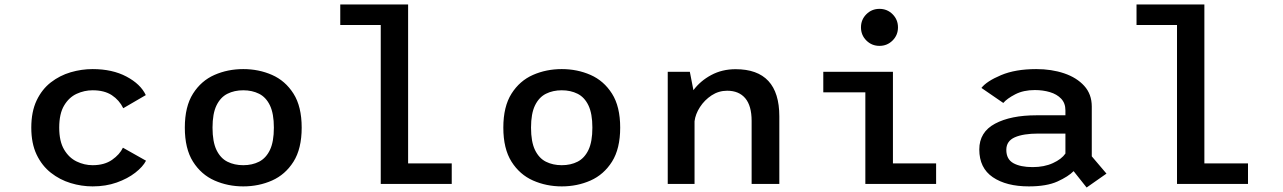

<svg xmlns="http://www.w3.org/2000/svg" viewBox="-20 -820 5720 856"><path d="M631 -103.5Q617 -76.5 583 -50Q549 -23.5 500.2 -6.2Q451.5 11 393 11Q343.5 11 295 -3.8Q246.5 -18.5 206.8 -49.8Q167 -81 143.2 -130.8Q119.5 -180.5 119.5 -251Q119.5 -322 143.2 -372Q167 -422 206.8 -452.8Q246.5 -483.5 295 -497.8Q343.5 -512 393 -512Q481 -512 544 -478.5Q607 -445 630 -396L529.5 -337.5Q512 -373.5 478.8 -395.5Q445.5 -417.5 393 -417.5Q356 -417.5 321.8 -401.8Q287.5 -386 265.8 -349.5Q244 -313 244 -251Q244 -190 265.8 -153.2Q287.5 -116.5 321.8 -100Q356 -83.5 393 -83.5Q445.5 -83.5 479.8 -107.5Q514 -131.5 528 -161.5Z M1064.5 11Q996 11 936.5 -15.2Q877 -41.5 840.5 -99.2Q804 -157 804 -251Q804 -345 840.5 -402.5Q877 -460 936.2 -486Q995.5 -512 1064.5 -512Q1133.5 -512 1192.8 -486Q1252 -460 1288.5 -402.5Q1325 -345 1325 -251Q1325 -157 1288.5 -99.2Q1252 -41.5 1192.8 -15.2Q1133.5 11 1064.5 11ZM1064.5 -83.5Q1104.5 -83.5 1135.2 -99.2Q1166 -115 1183.5 -151.5Q1201 -188 1201 -251Q1201 -313.5 1183.5 -350Q1166 -386.5 1135 -402Q1104 -417.5 1064.5 -417.5Q1025 -417.5 994 -402Q963 -386.5 945.2 -350Q927.5 -313.5 927.5 -251Q927.5 -188 945.2 -151.2Q963 -114.5 994 -99Q1025 -83.5 1064.5 -83.5Z M1799.5 -91.5H1994V0H1677.5V-708.5H1497V-800H1799.5Z M2484.5 11Q2416 11 2356.5 -15.2Q2297 -41.5 2260.5 -99.2Q2224 -157 2224 -251Q2224 -345 2260.5 -402.5Q2297 -460 2356.2 -486Q2415.5 -512 2484.5 -512Q2553.5 -512 2612.8 -486Q2672 -460 2708.5 -402.5Q2745 -345 2745 -251Q2745 -157 2708.5 -99.2Q2672 -41.5 2612.8 -15.2Q2553.5 11 2484.5 11ZM2484.5 -83.5Q2524.5 -83.5 2555.2 -99.2Q2586 -115 2603.5 -151.5Q2621 -188 2621 -251Q2621 -313.5 2603.5 -350Q2586 -386.5 2555 -402Q2524 -417.5 2484.5 -417.5Q2445 -417.5 2414 -402Q2383 -386.5 2365.2 -350Q2347.5 -313.5 2347.5 -251Q2347.5 -188 2365.2 -151.2Q2383 -114.5 2414 -99Q2445 -83.5 2484.5 -83.5Z M2957 0V-500H3055.5L3071.5 -418Q3102.5 -459.5 3151 -485.5Q3199.5 -511.5 3259.5 -511.5Q3454.5 -511.5 3454.5 -301V0H3331V-281Q3331 -348 3302.8 -381.8Q3274.5 -415.5 3222 -415.5Q3184 -415.5 3152.5 -394.8Q3121 -374 3100.8 -342.8Q3080.5 -311.5 3076.5 -279.5V0Z M3901 -615.5Q3866.5 -615.5 3842.5 -639.5Q3818.5 -663.5 3818.5 -698Q3818.5 -732.5 3842.5 -756.5Q3866.5 -780.5 3901 -780.5Q3935.5 -780.5 3959.5 -756.5Q3983.5 -732.5 3983.5 -698Q3983.5 -663.5 3959.5 -639.5Q3935.5 -615.5 3901 -615.5ZM3961 -91.5H4153.5V0H3838V-408.5H3650.5V-500H3961Z M4824.5 16 4766.5 -57Q4743 -33 4694.8 -11Q4646.5 11 4567 11Q4466.5 11 4406.2 -30Q4346 -71 4346 -153.5Q4346 -231 4416 -268.5Q4486 -306 4601 -306H4730V-328Q4730 -360 4711 -380Q4692 -400 4661 -409.2Q4630 -418.5 4593.5 -418.5Q4543 -418.5 4506.2 -399.5Q4469.5 -380.5 4453 -361L4355.5 -428Q4379 -458 4443 -485Q4507 -512 4600 -512Q4668.5 -512 4724.5 -493Q4780.5 -474 4814 -437Q4847.5 -400 4847.5 -345V-123L4913 -46ZM4584 -75Q4635.5 -75 4674.2 -92.8Q4713 -110.5 4730 -135.5V-224.5H4609.5Q4542 -224.5 4504.2 -207.8Q4466.5 -191 4466.5 -152Q4466.5 -110 4498 -92.5Q4529.5 -75 4584 -75Z M5349.5 -91.5H5544V0H5227.5V-708.5H5047V-800H5349.5Z"/></svg>

Font: League Mono Medium
Style: Regular
Weight: 500
Width: 6
Designer: Tyler Finck
Foundry: The League of Moveable Type / Tyler Finck
Version: Version 2.300;RELEASE